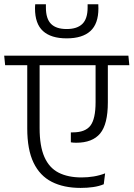

<svg xmlns="http://www.w3.org/2000/svg" viewBox="-39 -896 637 916"><path d="M430 -875.5H379Q379 -874.5 379 -867.8Q379 -861 379 -860.5Q379 -806.5 354 -782Q329 -757.5 279 -757.5Q229 -757.5 204.5 -782Q180 -806.5 180 -860.5Q180 -861 180 -867.5Q180 -874 180 -875.5H129Q128.5 -868.5 128.2 -864.2Q128 -860 128 -856Q128 -782.5 166.2 -747.8Q204.5 -713 279 -713Q354 -713 392.2 -747.8Q430.5 -782.5 430.5 -856Q430.5 -860 430.2 -864.2Q430 -868.5 430 -875.5ZM-14.5 -585H578L573.5 -630.5H-19ZM150 -284.5V-599.5H91V-283Q91 -182.5 121 -120Q151 -57.5 208 -28.5Q265 0.5 345.5 0.5Q377 0.5 405.2 -3.5Q433.5 -7.5 456 -17L462.5 -69Q437 -59 408.2 -54.2Q379.5 -49.5 350 -49.5Q285 -49.5 240.2 -72.5Q195.5 -95.5 172.8 -147.2Q150 -199 150 -284.5ZM475.5 -407V-599.5L417 -599V-409Q417 -329 392.5 -296.8Q368 -264.5 308.5 -264.5Q307.5 -264.5 304 -264.5Q300.5 -264.5 299 -264.5V-217Q305 -216 311.5 -215.5Q318 -215 324.5 -215Q402 -215 438.8 -259.2Q475.5 -303.5 475.5 -407Z"/></svg>

Font: Anek Devanagari Light
Style: Regular
Weight: 300
Designer: Kailash Malviya (Devanagari) & Yesha Goshar (Latin)
Foundry: Ek Type
Version: Version 1.003